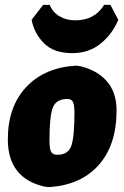

<svg xmlns="http://www.w3.org/2000/svg" viewBox="-20 -752 508 784"><path d="M431 -732 463 -671Q439 -613 391 -574Q343 -535 275 -535Q200 -535 160 -575Q120 -615 109 -671L156 -732H183Q195 -702 223 -685.5Q251 -669 287 -669Q367 -669 405 -732ZM290 -484 306 -482Q376 -466 416 -420.5Q456 -375 456 -301Q456 -159 382 -77Q308 5 178 12L162 10Q12 -24 12 -183Q12 -316 86.5 -396Q161 -476 290 -484ZM255 -348Q209 -348 195.5 -312Q182 -276 182 -179Q182 -145 188.5 -132.5Q195 -120 214 -120Q258 -120 271 -156Q284 -192 284 -290Q284 -323 278 -335.5Q272 -348 255 -348Z"/></svg>

Font: Alegreya Sans Black
Style: Italic
Weight: 900
Italic angle: -7°
Designer: Juan Pablo del Peral
Foundry: Huerta Tipografica
Version: Version 2.007